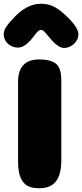

<svg xmlns="http://www.w3.org/2000/svg" viewBox="-25 -1001 437 1021"><path d="M301 -150Q301 -72 272 -36Q243 0 184 0Q145 0 121.5 -12.5Q98 -25 84.5 -56.5Q71 -88 71 -142V-565Q71 -685 184 -685Q242 -685 271.5 -663Q301 -641 301 -574ZM338 -906Q392 -852 392 -818Q392 -789 368 -767.5Q344 -746 316 -746Q290 -746 259 -778Q247 -790 231.5 -809Q216 -828 208.5 -835Q201 -842 193 -842Q185 -842 176 -833.5Q167 -825 154 -807.5Q141 -790 132 -781Q100 -748 71 -748Q50 -748 32.5 -757.5Q15 -767 5 -783Q-5 -799 -5 -818Q-5 -826 -3 -834Q-1 -842 1.5 -847.5Q4 -853 10 -861Q16 -869 18.5 -872.5Q21 -876 29 -885Q37 -894 39 -896Q112 -981 192 -981Q217 -981 239 -974.5Q261 -968 280.5 -954.5Q300 -941 310.5 -932Q321 -923 338 -906Z"/></svg>

Font: Coiny 2.0
Style: Regular
Weight: 400
Version: Version 1.001 July 11, 2018